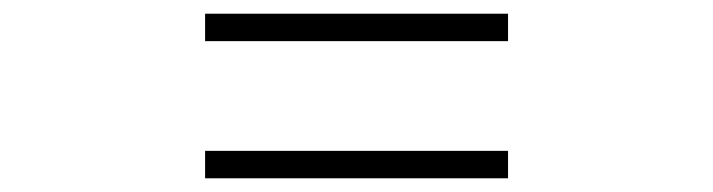

<svg xmlns="http://www.w3.org/2000/svg" viewBox="-20 -520 1040 280"><path d="M720.9 -460H279.1V-500H720.9ZM720.9 -260H279.1V-300H720.9Z"/></svg>

Font: Noto Serif HK
Style: Regular
Weight: 200
Designer: Ryoko NISHIZUKA 西塚涼子 (kana & ideographs); Frank Grießhammer (Latin, Greek & Cyrillic); Wenlong ZHANG 张文龙 (bopomofo); San
Foundry: Adobe
Version: Version 2.001;hotconv 1.1.0;makeotfexe 2.6.0